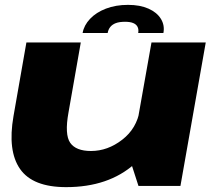

<svg xmlns="http://www.w3.org/2000/svg" viewBox="-20 -764 900 789"><path d="M549 0H721.5L825.5 -589.5H602.5L516 -102ZM312 -589.5H88.5L35.5 -287Q10.5 -144 62.5 -69.5Q114.5 5 251.5 5Q426 5 533.2 -90.5Q640.5 -186 653.5 -259L554.5 -312Q542 -236 482.2 -189.8Q422.5 -143.5 354 -143.5Q292 -143.5 268.5 -177.2Q245 -211 261.5 -302ZM506 -744Q455.5 -744 415.2 -728.5Q375 -713 350 -686.5Q325 -660 319.5 -628.5H422.5Q425 -643 433.2 -653.2Q441.5 -663.5 456 -669Q470.5 -674.5 494 -674.5Q515 -674.5 527.5 -669.2Q540 -664 545.2 -653.8Q550.5 -643.5 548 -628.5H651.5Q657.5 -660 641.2 -686.5Q625 -713 590.2 -728.5Q555.5 -744 506 -744Z"/></svg>

Font: Anybody Expanded ExtraBold
Style: Italic
Weight: 800
Width: 7
Italic angle: -10°
Version: Version 1.113;gftools[0.9.25]